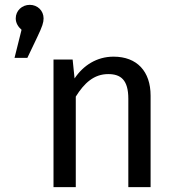

<svg xmlns="http://www.w3.org/2000/svg" viewBox="-20 -773 728 793"><path d="M201 -527V0H293V-374C328 -430 368 -467 427 -467C478 -467 510 -444 510 -365V0H602V-378C602 -478 546 -539 449 -539C380 -539 324 -503 288 -449L280 -527ZM93 -534 134 -620C155 -664 160 -680 160 -697C160 -729 135 -753 103 -753C71 -753 45 -729 45 -697C45 -678 55 -662 69 -650L40 -534Z"/></svg>

Font: FiraGO Unicode
Style: Regular
Weight: 400
Designer: bBox Type
Foundry: bBox Type GmbH
Version: Version 1.001;PS 001.001;hotconv 1.0.88;makeotf.lib2.5.64775